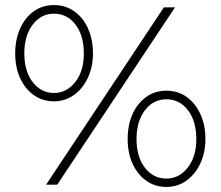

<svg xmlns="http://www.w3.org/2000/svg" viewBox="-20 -729 873 758"><path d="M193 -329Q148 -329 113.5 -353.5Q79 -378 59.5 -420.5Q40 -463 40 -518Q40 -573 59.5 -616.5Q79 -660 113.5 -684.5Q148 -709 193 -709Q238 -709 273 -684.5Q308 -660 327.5 -616.5Q347 -573 347 -518Q347 -465 327 -422Q307 -379 272 -354Q237 -329 193 -329ZM162 0 627 -700H671L206 0ZM193 -362Q243 -362 277 -405Q311 -448 311 -518Q311 -589 278 -632Q245 -675 193 -675Q142 -675 109 -631.5Q76 -588 76 -518Q76 -448 109 -405Q142 -362 193 -362ZM637 9Q592 9 557.5 -15.5Q523 -40 503.5 -82.5Q484 -125 484 -180Q484 -236 503.5 -279Q523 -322 557.5 -346.5Q592 -371 637 -371Q682 -371 716.5 -346.5Q751 -322 771 -279Q791 -236 791 -180Q791 -127 771 -84Q751 -41 716 -16Q681 9 637 9ZM637 -24Q687 -24 721 -67Q755 -110 755 -180Q755 -251 722 -294Q689 -337 637 -337Q585 -337 552 -293.5Q519 -250 519 -180Q519 -110 552 -67Q585 -24 637 -24Z"/></svg>

Font: Readex Pro Light
Style: Regular
Weight: 300
Designer: Bonnie Shaver-Troup, Thomas Jockin
Foundry: Lexend
Version: Version 1.200; ttfautohint (v1.8.3)